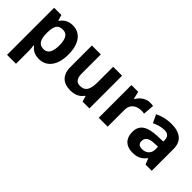

<svg xmlns="http://www.w3.org/2000/svg" viewBox="31 -1385 2266 2266"><g transform="rotate(45 1164.0 -251.5)"><path d="M382 -649C303 -649 256 -612 227 -568H220L199 -639H78V147H227V-73C227 -99 224 -127 219 -153H227C256 -117 299 -83 378 -83C501 -83 588 -181 588 -367C588 -552 505 -649 382 -649ZM334 -530C404 -530 436 -476 436 -369C436 -262 404 -204 336 -204C253 -204 227 -262 227 -368V-384C229 -482 256 -530 334 -530Z M1212 -639H1063V-382C1063 -266 1036 -202 945 -202C884 -202 857 -242 857 -320V-639H708V-283C708 -143 785 -83 902 -83C970 -83 1035 -107 1070 -163H1078L1098 -93H1212Z M1673 -649C1600 -649 1542 -603 1510 -547H1503L1481 -639H1368V-93H1517V-371C1517 -474 1591 -510 1668 -510C1681 -510 1702 -508 1712 -505L1723 -645C1711 -647 1688 -649 1673 -649Z M2026 -650C1949 -650 1875 -631 1817 -601L1866 -500C1917 -523 1967 -540 2020 -540C2073 -540 2105 -514 2105 -457V-433L2010 -430C1847 -424 1766 -372 1766 -256C1766 -138 1838 -83 1935 -83C2026 -83 2069 -108 2116 -167H2120L2149 -93H2253V-457C2253 -587 2172 -650 2026 -650ZM2047 -344 2105 -346V-301C2105 -231 2055 -192 1991 -192C1948 -192 1919 -209 1919 -255C1919 -307 1951 -341 2047 -344Z"/></g></svg>

Font: Noto Sans Telugu UI
Style: Bold
Weight: 700
Designer: Jelle Bosma - Monotype Design Team
Foundry: Monotype Imaging Inc.
Version: Version 2.005